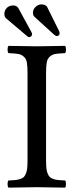

<svg xmlns="http://www.w3.org/2000/svg" viewBox="-20 -857 337 879"><path d="M0 -793.9Q0 -808.1 10.5 -820.1Q21 -832 41 -832Q56.2 -832 64 -819.8L123.5 -710.9Q127 -704.6 127 -700.2Q127 -694.8 122.6 -690.9Q118.2 -687 113.8 -687Q108.9 -687 106 -689.9L6.8 -773.9Q0 -780.8 0 -793.9ZM130.9 -798.8Q130.9 -814.9 143.3 -825.9Q155.8 -836.9 168.9 -836.9Q188.5 -836.9 195.8 -825.2L250.5 -714.8Q252.9 -710 252.9 -704.1Q252.9 -699.2 249.3 -695.6Q245.6 -691.9 240.2 -691.9Q234.9 -691.9 226.1 -699.7L138.2 -779.8Q130.9 -785.6 130.9 -798.8ZM190.9 -122.1Q190.9 -100.6 192.4 -86.7Q193.8 -72.8 198.2 -62.3Q202.6 -51.8 208 -46.4Q213.4 -41 224.6 -37.4Q235.8 -33.7 246.8 -32.7Q257.8 -31.7 277.8 -30.8Q282.2 -26.4 282.2 -14.4Q282.2 -2.4 277.8 2Q178.2 0 148.9 0Q116.7 0 19 2Q14.6 -2.4 14.6 -14.4Q14.6 -26.4 19 -30.8Q39.1 -31.7 50 -32.7Q61 -33.7 72.3 -37.4Q83.5 -41 88.9 -46.4Q94.2 -51.8 98.6 -62.3Q103 -72.8 104.5 -86.7Q106 -100.6 106 -122.1V-522.9Q106 -554.7 102.8 -571.8Q99.6 -588.9 88.1 -598.4Q76.7 -607.9 62.7 -610.1Q48.8 -612.3 19 -613.8Q14.6 -618.2 14.6 -630.4Q14.6 -642.6 19 -647Q118.7 -645 147.9 -645Q180.2 -645 277.8 -647Q282.2 -642.6 282.2 -630.4Q282.2 -618.2 277.8 -613.8Q248 -612.3 234.1 -610.1Q220.2 -607.9 208.7 -598.4Q197.3 -588.9 194.1 -571.8Q190.9 -554.7 190.9 -522.9Z"/></svg>

Font: Linux Libertine G
Style: Regular
Weight: 400
Designer: Philipp H. Poll
Foundry: Philipp H. Poll
Version: Version 4.7.5